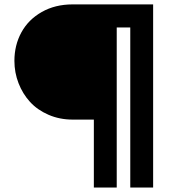

<svg xmlns="http://www.w3.org/2000/svg" viewBox="-20 -845 774 865"><path d="M44.9 -570.8Q44.9 -641.6 76.4 -699.2Q107.9 -756.8 168.2 -791Q228.5 -825.2 307.1 -825.2H669.9V0H566.9V-721.2H505.9V0H402.8V-306.2H307.1Q248.5 -306.2 198.5 -327.9Q148.4 -349.6 115.2 -386Q82 -422.4 63.5 -470.2Q44.9 -518.1 44.9 -570.8Z"/></svg>

Font: Hussar Preview
Style: Bold
Weight: 700
Foundry: Cannot Into Space Fonts, PlusOne Fonts
Version: Version 2.29RC2 "Millennial"